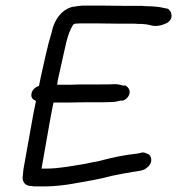

<svg xmlns="http://www.w3.org/2000/svg" viewBox="-20 -656 636 689"><path d="M93 -320C90 -305 99 -298 109 -294L108 -288C102 -260 98 -239 95 -221L64 -48C63 -41 63 -36 62 -27C58 -7 68 9 86 11H87C90 11 96 12 102 13H142C172 13 217 8 243 3C288 -5 339 -13 381 -25L412 -31C421 -33 431 -35 440 -36C460 -41 481 -40 501 -49L505 -53C530 -68 527 -100 507 -105C504 -107 497 -109 492 -109H491C486 -108 479 -106 474 -105C424 -100 380 -90 331 -77C319 -75 302 -72 285 -68C241 -61 193 -51 146 -51H129L158 -215C161 -231 164 -250 170 -279L172 -288H226C259 -289 295 -289 329 -289C346 -289 365 -289 383 -290C393 -290 401 -292 412 -295H422C434 -300 443 -310 445 -322C447 -334 440 -343 432 -348V-349H422C414 -351 403 -354 394 -354C376 -353 358 -353 340 -353H290C272 -353 254 -353 237 -352H185L188 -371C193 -392 197 -411 201 -429C213 -479 220 -533 243 -568C243 -568 248 -570 249 -571C255 -571 263 -572 268 -572H332C360 -572 379 -571 412 -571H463C472 -570 481 -570 490 -570L501 -569C504 -569 505 -569 507 -568H508L518 -566C539 -559 562 -565 578 -573C605 -587 597 -618 581 -625H580L565 -628C553 -631 541 -632 528 -633L502 -634C498 -634 494 -634 491 -635H423C390 -635 371 -636 343 -636H276C266 -635 256 -634 245 -632C242 -632 238 -631 235 -630C200 -619 179 -588 168 -552V-551C168 -549 166 -542 166 -542C150 -491 139 -435 126 -378L120 -348C109 -344 96 -336 93 -320Z"/></svg>

Font: Scribbler
Style: BdIta
Weight: 700
Designer: Mew Too
Foundry: Cannot Into Space Fonts
Version: Version 1.001